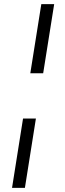

<svg xmlns="http://www.w3.org/2000/svg" viewBox="-20 -725 312 925"><path d="M126 -372 179 -705H241L188 -372ZM38 180 91 -154H153L100 180Z"/></svg>

Font: Nunito Sans 10pt Light
Style: Italic
Weight: 300
Italic angle: -9°
Designer: Vernon Adams
Foundry: Vernon Adams
Version: Version 3.101;gftools[0.9.27]